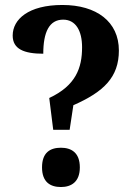

<svg xmlns="http://www.w3.org/2000/svg" viewBox="-20 -744 536 772"><path d="M178 -350 194 -222H260L275 -321C398 -375 458 -434 458 -541C458 -657 368 -724 231 -724C94 -724 31 -666 31 -601C31 -547 76 -528 154 -528C154 -615 178 -665 234 -665C284 -665 310 -621 310 -554C310 -471 285 -400 178 -350ZM225 8C266 8 301 -12 301 -71C301 -131 266 -150 225 -150C182 -150 149 -131 149 -71C149 -12 182 8 225 8Z"/></svg>

Font: Noto Serif Ethiopic SemiCondensed
Style: Bold
Weight: 700
Width: 4
Designer: Monotype Design Team
Foundry: Monotype Imaging Inc.
Version: Version 2.102